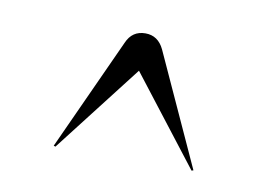

<svg xmlns="http://www.w3.org/2000/svg" viewBox="-38 -449 441 314"><g transform="rotate(10 182.0 -292.0)"><path d="M295 -188 182 -334 69 -188 66 -189 151 -375Q160 -396 182 -396Q203 -396 213 -375L298 -189Z"/></g></svg>

Font: Libre Caslon Display
Style: Regular
Weight: 400
Designer: Pablo Impallari, Rodrigo Fuenzalida
Foundry: Pablo Impallari, Rodrigo Fuenzalida
Version: Version 1.100; ttfautohint (v1.6) -l 8 -r 50 -G 200 -x 14 -D